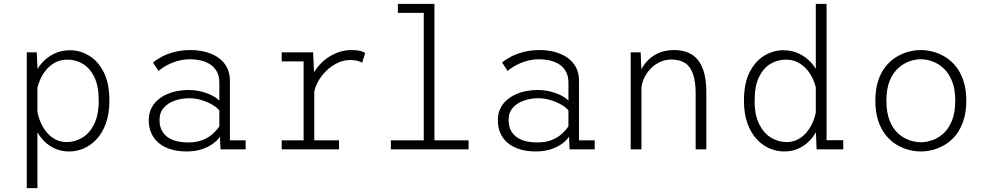

<svg xmlns="http://www.w3.org/2000/svg" viewBox="-20 -770 5090 990"><path d="M118 200V-500H169.5L173 -424.5V200ZM336.5 11Q291 11 255 -7.8Q219 -26.5 194 -57.2Q169 -88 156 -125.2Q143 -162.5 143 -199L171 -207.5Q174.5 -176.5 186.5 -146.2Q198.5 -116 217.8 -91.5Q237 -67 263.8 -52.2Q290.5 -37.5 324 -37.5Q366 -37.5 403.8 -59.8Q441.5 -82 465.2 -129.2Q489 -176.5 489 -251Q489 -327 466.2 -373.2Q443.5 -419.5 406.8 -441Q370 -462.5 328 -462.5Q294 -462.5 267.2 -449Q240.5 -435.5 220.5 -412.5Q200.5 -389.5 188 -361.5Q175.5 -333.5 170.5 -304.5L143.5 -312.5Q143.5 -347.5 157.2 -382.5Q171 -417.5 197 -446.5Q223 -475.5 259.5 -493.2Q296 -511 341.5 -511Q391 -511 437.5 -484Q484 -457 514 -399.5Q544 -342 544 -251Q544 -183 525.8 -133.2Q507.5 -83.5 477.5 -51.5Q447.5 -19.5 410.8 -4.2Q374 11 336.5 11Z M941.5 11Q898 11 862 0.2Q826 -10.5 800.5 -31Q775 -51.5 761 -81.5Q747 -111.5 747 -150Q747 -182.5 758.5 -207.8Q770 -233 790.2 -251.5Q810.5 -270 836.2 -282Q862 -294 891 -300Q920 -306 949.5 -306Q988.5 -306 1021.2 -297.2Q1054 -288.5 1077.2 -275.8Q1100.5 -263 1111 -251V-343.5Q1111 -378.5 1097.5 -402Q1084 -425.5 1062 -439.2Q1040 -453 1013 -458.8Q986 -464.5 958 -464.5Q932 -464.5 907.8 -458.8Q883.5 -453 862 -443.8Q840.5 -434.5 824.2 -424Q808 -413.5 797.5 -404L769 -447.5Q786 -462.5 814.2 -477.5Q842.5 -492.5 880.5 -502.2Q918.5 -512 963.5 -512Q991.5 -512 1020 -506.8Q1048.5 -501.5 1074.8 -490Q1101 -478.5 1121.5 -459.8Q1142 -441 1153.8 -414.5Q1165.5 -388 1165.5 -352V-46.5H1246.5V0H1117L1114 -65.5Q1104 -49 1081 -31.2Q1058 -13.5 1022.8 -1.2Q987.5 11 941.5 11ZM950 -35.5Q997 -35.5 1029.2 -49.8Q1061.5 -64 1081.5 -83.8Q1101.5 -103.5 1111 -118.5V-200.5Q1099.5 -215.5 1074.8 -230Q1050 -244.5 1018.8 -254Q987.5 -263.5 955.5 -263.5Q917.5 -263.5 882.5 -251.8Q847.5 -240 825 -215.2Q802.5 -190.5 802.5 -151.5Q802.5 -112.5 820.5 -86.8Q838.5 -61 871.5 -48.2Q904.5 -35.5 950 -35.5Z M1432.5 0V-46.5H1545.5V-453.5H1432.5V-500H1594.5L1600.5 -373V-46.5H1728V0ZM1599.5 -292.5 1568.5 -300.5Q1570 -331.5 1582 -362Q1594 -392.5 1614.5 -419.8Q1635 -447 1662.8 -467.5Q1690.5 -488 1723.5 -500Q1756.5 -512 1793 -512Q1822.5 -512 1839.5 -506.8Q1856.5 -501.5 1863 -497.5L1847.5 -446.5Q1842 -450.5 1826 -455.5Q1810 -460.5 1784.5 -460.5Q1752.5 -460.5 1721.2 -445.8Q1690 -431 1664.2 -406.5Q1638.5 -382 1621.5 -352Q1604.5 -322 1599.5 -292.5Z M1995.5 0V-46.5H2165V-703.5H2031.5V-750H2220V-46.5H2396V0Z M2741.5 11Q2698 11 2662 0.2Q2626 -10.5 2600.5 -31Q2575 -51.5 2561 -81.5Q2547 -111.5 2547 -150Q2547 -182.5 2558.5 -207.8Q2570 -233 2590.2 -251.5Q2610.5 -270 2636.2 -282Q2662 -294 2691 -300Q2720 -306 2749.5 -306Q2788.5 -306 2821.2 -297.2Q2854 -288.5 2877.2 -275.8Q2900.5 -263 2911 -251V-343.5Q2911 -378.5 2897.5 -402Q2884 -425.5 2862 -439.2Q2840 -453 2813 -458.8Q2786 -464.5 2758 -464.5Q2732 -464.5 2707.8 -458.8Q2683.5 -453 2662 -443.8Q2640.5 -434.5 2624.2 -424Q2608 -413.5 2597.5 -404L2569 -447.5Q2586 -462.5 2614.2 -477.5Q2642.5 -492.5 2680.5 -502.2Q2718.5 -512 2763.5 -512Q2791.5 -512 2820 -506.8Q2848.5 -501.5 2874.8 -490Q2901 -478.5 2921.5 -459.8Q2942 -441 2953.8 -414.5Q2965.5 -388 2965.5 -352V-46.5H3046.5V0H2917L2914 -65.5Q2904 -49 2881 -31.2Q2858 -13.5 2822.8 -1.2Q2787.5 11 2741.5 11ZM2750 -35.5Q2797 -35.5 2829.2 -49.8Q2861.5 -64 2881.5 -83.8Q2901.5 -103.5 2911 -118.5V-200.5Q2899.5 -215.5 2874.8 -230Q2850 -244.5 2818.8 -254Q2787.5 -263.5 2755.5 -263.5Q2717.5 -263.5 2682.5 -251.8Q2647.5 -240 2625 -215.2Q2602.5 -190.5 2602.5 -151.5Q2602.5 -112.5 2620.5 -86.8Q2638.5 -61 2671.5 -48.2Q2704.5 -35.5 2750 -35.5Z M3232 0V-500H3283.5L3287.5 -400.5V0ZM3567 0V-285.5Q3567 -349 3553.5 -388Q3540 -427 3512.5 -445Q3485 -463 3442 -463Q3412 -463 3384.8 -451Q3357.5 -439 3335.8 -417Q3314 -395 3300.5 -365.5Q3287 -336 3285.5 -302L3260.5 -305Q3260.5 -345 3273.5 -382.2Q3286.5 -419.5 3311.2 -448.8Q3336 -478 3372.2 -495Q3408.5 -512 3455.5 -512Q3495 -512 3525.8 -499.8Q3556.5 -487.5 3578 -461.5Q3599.5 -435.5 3610.8 -394Q3622 -352.5 3622 -294V0Z M4023.5 11Q3986 11 3949.2 -4.2Q3912.5 -19.5 3882.5 -51.5Q3852.5 -83.5 3834.2 -133.2Q3816 -183 3816 -251Q3816 -342 3846 -399.5Q3876 -457 3922.5 -484Q3969 -511 4018.5 -511Q4064 -511 4100.5 -493.2Q4137 -475.5 4163 -446.5Q4189 -417.5 4202.8 -382.5Q4216.5 -347.5 4216.5 -312.5L4189.5 -304.5Q4184.5 -333.5 4172 -361.5Q4159.5 -389.5 4139.5 -412.5Q4119.5 -435.5 4092.8 -449Q4066 -462.5 4032 -462.5Q3990 -462.5 3953.2 -441Q3916.5 -419.5 3893.8 -373.2Q3871 -327 3871 -251Q3871 -176.5 3894.8 -129.2Q3918.5 -82 3956.2 -59.8Q3994 -37.5 4036 -37.5Q4069.5 -37.5 4096.2 -52.2Q4123 -67 4142.2 -91.5Q4161.5 -116 4173.5 -146.2Q4185.5 -176.5 4189 -207.5L4217 -199Q4217 -162.5 4204 -125.2Q4191 -88 4166 -57.2Q4141 -26.5 4105.2 -7.8Q4069.5 11 4023.5 11ZM4242 -750V-22.5L4217 -47H4328V0H4190.5L4186.5 -107V-750Z M4728 11Q4696.5 11 4663.8 2.2Q4631 -6.5 4600.5 -25.5Q4570 -44.5 4545.8 -75.2Q4521.5 -106 4507.5 -149.5Q4493.5 -193 4493.5 -251Q4493.5 -308.5 4507.5 -352Q4521.5 -395.5 4545.8 -426Q4570 -456.5 4600.5 -475.5Q4631 -494.5 4663.8 -503.2Q4696.5 -512 4728 -512Q4759 -512 4791.8 -503.2Q4824.5 -494.5 4855.2 -475.5Q4886 -456.5 4910 -426Q4934 -395.5 4948.2 -352Q4962.5 -308.5 4962.5 -251Q4962.5 -193 4948.2 -149.5Q4934 -106 4910 -75.2Q4886 -44.5 4855.2 -25.5Q4824.5 -6.5 4791.8 2.2Q4759 11 4728 11ZM4728 -36.5Q4755.5 -36.5 4786.2 -46.8Q4817 -57 4844 -81.2Q4871 -105.5 4888.2 -147.2Q4905.5 -189 4905.5 -251Q4905.5 -312.5 4888.2 -353.5Q4871 -394.5 4844 -419Q4817 -443.5 4786.2 -454Q4755.5 -464.5 4728 -464.5Q4700.5 -464.5 4669.8 -454Q4639 -443.5 4611.8 -419Q4584.5 -394.5 4567.5 -353.5Q4550.5 -312.5 4550.5 -251Q4550.5 -189 4567.5 -147.2Q4584.5 -105.5 4611.8 -81.2Q4639 -57 4669.8 -46.8Q4700.5 -36.5 4728 -36.5Z"/></svg>

Font: Trispace Thin ExtraLight
Style: Regular
Weight: 250
Version: Version 1.210